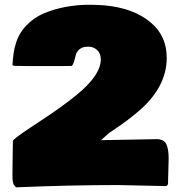

<svg xmlns="http://www.w3.org/2000/svg" viewBox="-20 -784 752 821"><path d="M701.2 -106.9 698.7 -11.2V-1.5Q698.7 10.7 688 11.7L486.8 7.3Q276.9 7.3 47.9 17.1L41.5 8.8Q33.2 2.9 33.2 -34.9Q33.2 -72.8 34.2 -116.7V-120.1Q35.2 -160.2 35.2 -181.2Q35.2 -189 112.8 -240.2L197.3 -296.4Q285.2 -356.9 331.1 -398.4Q411.1 -471.2 411.1 -529.3Q411.1 -554.7 395.8 -569.6Q380.4 -584.5 356.4 -584.5Q332.5 -584.5 319.6 -573Q306.6 -561.5 303.7 -547.4Q294.4 -506.3 286.6 -502Q271.5 -501.5 241.2 -501.5H93.3L71.3 -502H52.2Q35.6 -502 33.2 -506.3Q37.1 -565.4 46.4 -593.3Q59.1 -639.6 91.6 -674.1Q124 -708.5 168.9 -727.5Q256.3 -763.7 365.2 -763.7Q536.6 -763.7 626 -686.5Q692.9 -629.9 692.9 -536.6Q692.9 -418.5 585.9 -320.3Q533.2 -272 446.3 -215.3L412.1 -184.6L650.4 -189Q680.2 -189 690.7 -168.5Q701.2 -147.9 701.2 -106.9Z"/></svg>

Font: Bowlby One
Style: Regular
Weight: 400
Designer: vernon adams
Foundry: vernon adams
Version: Version 1.001